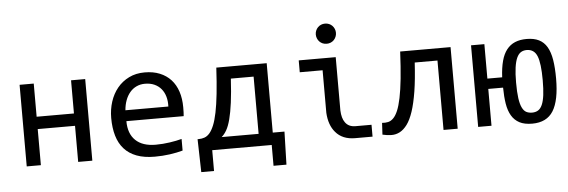

<svg xmlns="http://www.w3.org/2000/svg" viewBox="-51 -860 3401 1149"><g transform="rotate(-5 1649.5 -285.5)"><path d="M472.2 0V-490.2H387.2V-291H163.1V-490.2H78.1V0H163.1V-216.8H387.2V0Z M1042 -271C1042 -305.8 1037.4 -337.3 1028.1 -365.5C1018.8 -393.6 1005.1 -417.6 987.1 -437.3C969 -456.9 946.8 -472.2 920.4 -482.9C894 -493.7 863.8 -499 829.6 -499C794.4 -499 763 -492.2 735.4 -478.5C707.7 -464.8 684.3 -446.4 665.3 -423.1C646.2 -399.8 631.8 -372.8 621.8 -342C611.9 -311.3 606.9 -278.6 606.9 -244.1C606.9 -204.4 611.6 -168.9 620.8 -137.5C630.1 -106 644.4 -79.5 663.8 -57.9C683.2 -36.2 708 -19.7 738.3 -8.3C768.6 3.1 804.7 8.8 846.7 8.8C877.9 8.8 908.1 6.8 937.3 2.7C966.4 -1.4 992.5 -6.7 1015.6 -13.2V-83C1005.2 -80.1 993.9 -77.4 981.7 -75C969.5 -72.5 956.7 -70.3 943.4 -68.4C930 -66.4 916.2 -64.9 901.9 -63.7C887.5 -62.6 873.2 -62 858.9 -62C806.2 -62 765.8 -75.4 737.8 -102.3C709.8 -129.2 695.8 -167.6 695.8 -217.8H1040C1040.7 -224.9 1041.2 -232.6 1041.5 -240.7C1041.8 -248.9 1042 -259 1042 -271ZM953.6 -283.2H695.8C697.4 -305 701.7 -325 708.5 -343.3C715.3 -361.5 724.3 -377.1 735.4 -390.1C746.4 -403.2 759.6 -413.2 774.9 -420.4C790.2 -427.6 807.1 -431.2 825.7 -431.2C847.2 -431.2 866 -427.5 882.3 -420.2C898.6 -412.8 912.2 -402.7 923.1 -389.6C934 -376.6 942.1 -361.1 947.3 -343C952.5 -325 954.6 -305 953.6 -283.2Z M1477.5 -417V-73.2H1255.4C1266.4 -82.4 1276.5 -94.9 1285.6 -110.8C1294.8 -126.8 1302.8 -148.1 1309.8 -174.8C1316.8 -201.5 1322.9 -234.5 1328.1 -273.9C1333.3 -313.3 1337.6 -361 1340.8 -417ZM1632.8 -73.2H1562.5V-490.2H1259.8C1256.5 -430 1252.5 -377.9 1247.8 -334C1243.1 -290 1237.5 -252.7 1231.2 -221.9C1224.9 -191.2 1217.7 -166.1 1209.7 -146.7C1201.7 -127.4 1193 -112.2 1183.6 -101.3C1174.2 -90.4 1163.9 -83 1152.8 -79.1C1141.8 -75.2 1130 -73.2 1117.7 -73.2H1110.8L1115.7 125H1192.4V0H1549.8V125H1627.4Z M1930.7 -695.8C1922.2 -695.8 1914.2 -694.3 1906.7 -691.2C1899.3 -688.1 1892.8 -683.8 1887.5 -678.2C1882.1 -672.7 1877.8 -666.3 1874.8 -658.9C1871.7 -651.6 1870.1 -643.7 1870.1 -635.3C1870.1 -627.1 1871.7 -619.3 1874.8 -611.8C1877.8 -604.3 1882.1 -597.8 1887.5 -592.3C1892.8 -586.8 1899.3 -582.4 1906.7 -579.3C1914.2 -576.3 1922.2 -574.7 1930.7 -574.7C1939.1 -574.7 1947.1 -576.3 1954.6 -579.3C1962.1 -582.4 1968.5 -586.8 1973.9 -592.3C1979.2 -597.8 1983.5 -604.3 1986.6 -611.8C1989.7 -619.3 1991.2 -627.1 1991.2 -635.3C1991.2 -643.7 1989.7 -651.6 1986.6 -658.9C1983.5 -666.3 1979.2 -672.7 1973.9 -678.2C1968.5 -683.8 1962.1 -688.1 1954.6 -691.2C1947.1 -694.3 1939.1 -695.8 1930.7 -695.8ZM1997.1 -98.1C1985 -114.7 1978.4 -138.7 1977.1 -169.9V-490.2H1754.9V-418.9H1892.1V-163.1C1895 -113.6 1908.9 -74.5 1933.6 -45.9C1960.9 -13.3 2000 2.9 2050.8 2.9H2155.3V-68.4H2059.1C2031.4 -68.4 2010.7 -78.3 1997.1 -98.1Z M2667 0V-490.2H2364.3C2361.3 -427.4 2357.5 -373.3 2352.8 -327.9C2348.1 -282.5 2342.4 -244.1 2335.9 -212.9C2329.4 -181.6 2322.2 -156.7 2314.2 -137.9C2306.2 -119.2 2297.4 -104.9 2287.6 -95C2277.8 -85 2267.3 -78.8 2255.9 -76.2C2244.5 -73.6 2232.3 -72.9 2219.2 -74.2L2215.3 -3.9C2233.9 0.7 2252 3 2269.5 3.2C2287.1 3.3 2303.8 -0.7 2319.6 -9C2335.4 -17.3 2350.1 -30.7 2363.8 -49.1C2377.4 -67.5 2389.6 -92.7 2400.4 -124.8C2411.1 -156.8 2420.3 -196.8 2428 -244.6C2435.6 -292.5 2441.4 -349.9 2445.3 -417H2582V0Z M2959 -283.2H2870.1V-490.2H2790V0H2870.1V-221.2H2959C2959.3 -185.1 2961.8 -152.8 2966.3 -124.5C2970.9 -96.2 2979 -72.1 2990.7 -52.2C3002.4 -32.4 3018.2 -17.3 3038.1 -6.8C3057.9 3.6 3083.3 8.8 3114.3 8.8C3172.5 8.8 3214.7 -12 3240.7 -53.7C3266.8 -95.4 3279.8 -160.2 3279.8 -248C3279.8 -291.3 3277.2 -328.8 3272 -360.4C3266.8 -391.9 3258.1 -418 3246.1 -438.5C3234 -459 3218.1 -474.2 3198.2 -484.1C3178.4 -494.1 3153.6 -499 3124 -499C3097.7 -499 3074.5 -494.9 3054.7 -486.6C3034.8 -478.3 3018.1 -465.4 3004.4 -448C2990.7 -430.6 2980.2 -408.3 2972.9 -381.1C2965.6 -353.9 2960.9 -321.3 2959 -283.2ZM3199.2 -245.1C3199.2 -209.6 3197.7 -179.9 3194.6 -155.8C3191.5 -131.7 3186.7 -112.3 3180.2 -97.7C3173.7 -83 3165.4 -72.6 3155.3 -66.4C3145.2 -60.2 3133.1 -57.1 3119.1 -57.1C3106.1 -57.1 3094.6 -59.7 3084.7 -64.7C3074.8 -69.7 3066.4 -79.3 3059.6 -93.3C3052.7 -107.3 3047.6 -126.4 3044.2 -150.6C3040.8 -174.9 3039.1 -206.4 3039.1 -245.1C3039.1 -280.6 3040.8 -310.4 3044.2 -334.5C3047.6 -358.6 3052.7 -377.9 3059.3 -392.6C3066 -407.2 3074.3 -417.6 3084.2 -423.8C3094.2 -430 3105.8 -433.1 3119.1 -433.1C3149.1 -433.1 3169.9 -418.7 3181.6 -389.9C3193.4 -361.1 3199.2 -312.8 3199.2 -245.1Z"/></g></svg>

Font: CodeNewRoman Nerd Font Mono
Style: Regular
Weight: 400
Monospace: yes
Designer: Sam Radian
Foundry: Code New Roman
Version: Version 2.00 November 29, 2014;Nerd Fonts 3.2.1